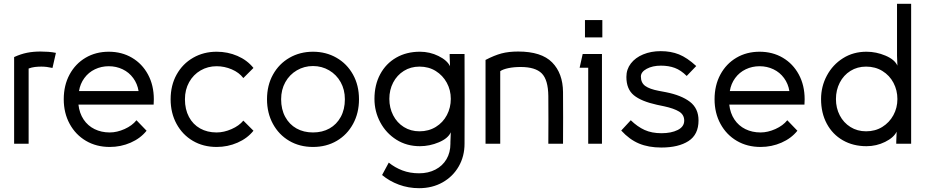

<svg xmlns="http://www.w3.org/2000/svg" viewBox="-20 -753 4850 1006"><path d="M197 -404Q179 -404 162.5 -402Q146 -400 130 -394V0H54V-454Q89 -470 121.5 -476.5Q154 -483 192 -483Q212 -483 233 -481.5Q254 -480 273 -476L255 -397Q224 -404 197 -404Z M555 17Q485 17 430.5 -15Q376 -47 345 -104Q314 -161 314 -233Q314 -306 344.5 -362.5Q375 -419 428.5 -450.5Q482 -482 550 -482Q618 -482 671.5 -450.5Q725 -419 755.5 -362.5Q786 -306 786 -233Q786 -214 785 -205H391Q396 -160 418 -127Q440 -94 475.5 -76.5Q511 -59 555 -59Q593 -59 633 -77Q673 -95 695 -123L748 -68Q716 -28 664.5 -5.5Q613 17 555 17ZM550 -406Q511 -406 477.5 -390Q444 -374 422 -344Q400 -314 394 -276H706Q700 -314 678 -344Q656 -374 622.5 -390Q589 -406 550 -406Z M1115 17Q1045 17 990.5 -15Q936 -47 905 -104Q874 -161 874 -233Q874 -306 905.5 -362.5Q937 -419 992 -450.5Q1047 -482 1115 -482Q1173 -482 1224 -460Q1275 -438 1308 -397L1255 -344Q1233 -373 1194.5 -389.5Q1156 -406 1115 -406Q1069 -406 1031 -384Q993 -362 971 -322.5Q949 -283 949 -233Q949 -180 970 -140.5Q991 -101 1028.5 -80Q1066 -59 1115 -59Q1153 -59 1193 -76.5Q1233 -94 1255 -121L1308 -68Q1276 -28 1224.5 -5.5Q1173 17 1115 17Z M1453 -233Q1453 -180 1474.5 -140.5Q1496 -101 1533.5 -80Q1571 -59 1620 -59Q1669 -59 1706.5 -80Q1744 -101 1765.5 -140.5Q1787 -180 1787 -233Q1787 -283 1765 -322.5Q1743 -362 1704.5 -384.5Q1666 -407 1620 -407Q1574 -407 1535.5 -384.5Q1497 -362 1475 -322.5Q1453 -283 1453 -233ZM1379 -233Q1379 -306 1410.5 -362.5Q1442 -419 1497 -450.5Q1552 -482 1620 -482Q1688 -482 1743 -450.5Q1798 -419 1829.5 -362.5Q1861 -306 1861 -233Q1861 -161 1830 -104Q1799 -47 1744.5 -15Q1690 17 1620 17Q1550 17 1495.5 -15Q1441 -47 1410 -104Q1379 -161 1379 -233Z M2342 -235Q2342 -281 2321 -319.5Q2300 -358 2263 -381Q2226 -404 2178 -404Q2132 -404 2096 -381.5Q2060 -359 2040 -320.5Q2020 -282 2020 -235Q2020 -188 2040 -149Q2060 -110 2096 -87.5Q2132 -65 2178 -65Q2226 -65 2263.5 -88Q2301 -111 2321.5 -150Q2342 -189 2342 -235ZM2180 -482Q2232 -482 2277.5 -459.5Q2323 -437 2338 -406L2336 -458V-470H2414Q2415 -235 2414 0Q2414 66 2383.5 119Q2353 172 2299 202.5Q2245 233 2176 233Q2120 233 2070 214.5Q2020 196 1982 164L2017 99Q2049 125 2088.5 140Q2128 155 2176 155Q2224 155 2261.5 135.5Q2299 116 2319.5 81Q2340 46 2340 0V-8L2342 -60Q2328 -28 2279.5 -7.5Q2231 13 2180 13Q2111 13 2057 -21Q2003 -55 1972.5 -112Q1942 -169 1942 -235Q1942 -308 1972 -364Q2002 -420 2056 -451Q2110 -482 2180 -482Z M2524 0V-439Q2570 -463 2607.5 -473Q2645 -483 2695 -483Q2817 -483 2873 -426Q2929 -369 2930 -271Q2931 -136 2930 0H2853Q2854 -125 2853 -250Q2852 -335 2818.5 -368.5Q2785 -402 2708 -402Q2672 -402 2643.5 -396Q2615 -390 2601 -380V0Z M3136 -648V-557H3045V-648ZM3134 0H3062V-398H3017L3033 -470H3134Z M3235 -69 3285 -123Q3320 -89 3357.5 -72Q3395 -55 3446 -55Q3497 -55 3531 -72Q3565 -89 3565 -121Q3565 -152 3538 -168.5Q3511 -185 3460 -196L3422 -204Q3340 -222 3301 -254Q3262 -286 3262 -350Q3262 -390 3285.5 -420.5Q3309 -451 3350 -468Q3391 -485 3442 -485Q3495 -485 3537.5 -468Q3580 -451 3628 -407L3578 -355Q3548 -385 3516 -397Q3484 -409 3443 -409Q3399 -409 3368.5 -392.5Q3338 -376 3338 -352Q3338 -319 3361 -302.5Q3384 -286 3432 -277L3469 -270Q3550 -254 3595 -219.5Q3640 -185 3640 -122Q3640 -48 3587.5 -14Q3535 20 3445 20Q3378 20 3328 -1Q3278 -22 3235 -69Z M3965 17Q3895 17 3840.5 -15Q3786 -47 3755 -104Q3724 -161 3724 -233Q3724 -306 3754.5 -362.5Q3785 -419 3838.5 -450.5Q3892 -482 3960 -482Q4028 -482 4081.5 -450.5Q4135 -419 4165.5 -362.5Q4196 -306 4196 -233Q4196 -214 4195 -205H3801Q3806 -160 3828 -127Q3850 -94 3885.5 -76.5Q3921 -59 3965 -59Q4003 -59 4043 -77Q4083 -95 4105 -123L4158 -68Q4126 -28 4074.5 -5.5Q4023 17 3965 17ZM3960 -406Q3921 -406 3887.5 -390Q3854 -374 3832 -344Q3810 -314 3804 -276H4116Q4110 -314 4088 -344Q4066 -374 4032.5 -390Q3999 -406 3960 -406Z M4360 -234Q4360 -187 4380 -148.5Q4400 -110 4436 -87.5Q4472 -65 4518 -65Q4566 -65 4603 -88Q4640 -111 4661 -149.5Q4682 -188 4682 -234Q4682 -280 4661.5 -319Q4641 -358 4603.5 -381Q4566 -404 4518 -404Q4472 -404 4436 -381.5Q4400 -359 4380 -320Q4360 -281 4360 -234ZM4282 -234Q4282 -300 4312.5 -357Q4343 -414 4397 -448Q4451 -482 4520 -482Q4571 -482 4619.5 -461.5Q4668 -441 4682 -409L4680 -461V-733H4754V0H4676V-11L4678 -63Q4663 -32 4617.5 -9.5Q4572 13 4520 13Q4450 13 4396 -18Q4342 -49 4312 -105Q4282 -161 4282 -234Z"/></svg>

Font: Kreadon
Style: Regular
Weight: 400
Designer: kohakuno
Foundry: StudioGnu
Version: Version 1.000;Glyphs 3.1.2 (3151)